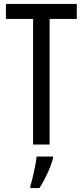

<svg xmlns="http://www.w3.org/2000/svg" viewBox="-20 -734 421 975"><path d="M232 0H148V-638H10V-714H370V-638H232ZM249 71Q239 108 219.5 149.5Q200 191 180 221H134V210Q140 192 146.5 164.5Q153 137 158.5 109Q164 81 166 61H249Z"/></svg>

Font: Noto Sans ExtraCondensed
Style: Regular
Weight: 400
Width: 2
Designer: Monotype Design Team
Foundry: Monotype Imaging Inc.
Version: Version 2.013; ttfautohint (v1.8.4.7-5d5b)